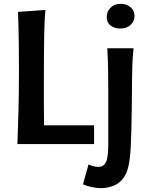

<svg xmlns="http://www.w3.org/2000/svg" viewBox="-20 -752 771 1002"><path d="M471 0H71Q72 -48 73.5 -84.5Q75 -121 76 -160.5Q77 -200 78 -251Q79 -302 79 -379Q79 -456 78 -532.5Q77 -609 74 -690L217 -700Q214 -668 212.5 -634.5Q211 -601 210.5 -560.5Q210 -520 209.5 -470Q209 -420 209 -356Q209 -274 209 -213Q209 -152 210 -98H471ZM545 -294Q545 -348 544 -395.5Q543 -443 540 -500H677Q672 -454 670.5 -408.5Q669 -363 669 -331Q669 -308 668.5 -265Q668 -222 667.5 -172Q667 -122 665.5 -70.5Q664 -19 662 20Q658 84 649.5 119Q641 154 624 177Q602 207 569.5 218.5Q537 230 508 230Q485 230 457.5 224Q430 218 413 210L442 106Q452 112 467 115.5Q482 119 494 119Q520 119 532.5 95Q545 71 545 4ZM537 -663Q537 -691 556.5 -711.5Q576 -732 610 -732Q639 -732 660.5 -715Q682 -698 682 -669Q682 -641 661.5 -622Q641 -603 607 -603Q578 -603 557.5 -618.5Q537 -634 537 -663Z"/></svg>

Font: Cantora One
Style: Regular
Weight: 400
Designer: Pablo Impallari, Rodrigo Fuenzalida
Foundry: Pablo Impallari
Version: Version 1.002; ttfautohint (v0.8) -G 200 -r 50